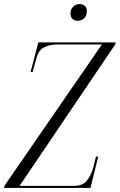

<svg xmlns="http://www.w3.org/2000/svg" viewBox="-62 -922 587 942"><path d="M-42 0 -39 -12 438 -704H225Q183 -704 155.5 -690.5Q128 -677 117 -637L98 -569H88L126 -714H505L504 -705L34 -10H301Q342 -10 363 -34.5Q384 -59 395 -98L409 -154H420L382 0ZM319 -820Q305 -820 294.5 -828.5Q284 -837 284 -856Q284 -877 297 -889.5Q310 -902 329 -902Q343 -902 353.5 -893.5Q364 -885 364 -867Q364 -845 351 -832.5Q338 -820 319 -820Z"/></svg>

Font: Noto Serif Display ExtraCondensed Light
Style: Italic
Weight: 300
Width: 2
Italic angle: -12°
Designer: Monotype Design Team
Foundry: Monotype Imaging Inc.
Version: Version 2.009